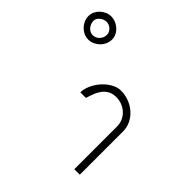

<svg xmlns="http://www.w3.org/2000/svg" viewBox="-483 -966 1137 1137"><g transform="rotate(45 85.5 -397.5)"><path d="M175.3 -478Q146 -478 125.5 -466.8Q105 -455.6 90.8 -437.3Q76.7 -418.9 67.6 -395.3Q58.6 -371.6 51.3 -347.2H4.4Q4.4 -366.7 11 -387.5Q17.6 -408.2 29.1 -428Q40.5 -447.8 56.2 -465.3Q71.8 -482.9 89.8 -496.1Q107.9 -509.3 127.9 -517.1Q147.9 -524.9 168 -524.9Q202.1 -524.9 234.4 -512.9Q266.6 -501 291.7 -479.2Q316.9 -457.5 332 -427.5Q347.2 -397.5 347.2 -360.8V0H301.3V-356.9Q301.3 -383.3 291.3 -405.5Q281.2 -427.7 263.9 -443.8Q246.6 -460 223.6 -469Q200.7 -478 175.3 -478ZM-281.2 -701.2Q-281.2 -720.2 -272.9 -737.3Q-264.6 -754.4 -251 -767.1Q-237.3 -779.8 -219.7 -787.4Q-202.1 -794.9 -183.6 -794.9Q-164.6 -794.9 -146.7 -787.6Q-128.9 -780.3 -114.7 -767.6Q-100.6 -754.9 -92 -737.8Q-83.5 -720.7 -83.5 -701.2Q-83.5 -681.2 -91.6 -663.1Q-99.6 -645 -113.5 -631.3Q-127.4 -617.7 -145.5 -609.4Q-163.6 -601.1 -183.6 -601.1Q-203.6 -601.1 -221.2 -609.4Q-238.8 -617.7 -252.2 -631.6Q-265.6 -645.5 -273.4 -663.6Q-281.2 -681.6 -281.2 -701.2ZM-179.7 -752.9Q-189.9 -752.9 -200.7 -749Q-211.4 -745.1 -220.2 -738.3Q-229 -731.4 -234.6 -721.9Q-240.2 -712.4 -240.2 -701.2Q-240.2 -689.9 -235.8 -678.7Q-231.4 -667.5 -223.9 -658.4Q-216.3 -649.4 -205.8 -643.8Q-195.3 -638.2 -183.6 -638.2Q-171.4 -638.2 -160.6 -643.1Q-149.9 -647.9 -141.8 -656.5Q-133.8 -665 -129.2 -676Q-124.5 -687 -124.5 -699.2Q-124.5 -710 -129.2 -719.7Q-133.8 -729.5 -141.6 -736.8Q-149.4 -744.1 -159.2 -748.5Q-168.9 -752.9 -179.7 -752.9Z"/></g></svg>

Font: Saysettha OT
Style: Regular
Weight: 400
Designer: John M. Durdin and Silvain Dupertuis
Foundry: Lao Script for Windows
Version: Version 2.000